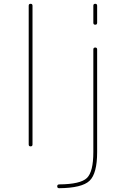

<svg xmlns="http://www.w3.org/2000/svg" viewBox="-20 -770 662 1010"><path d="M471 -650V-740Q471 -750 481 -750Q491 -750 491 -740V-650Q491 -640 481 -640Q471 -640 471 -650ZM291 220Q281 220 281 210Q281 200 292 200Q403 199 437 166.5Q471 134 471 30V-510Q471 -520 481 -520Q491 -520 491 -510V30Q491 143 451 181Q411 219 291 220ZM131 -10V-740Q131 -750 141 -750Q151 -750 151 -740V-10Q151 0 141 0Q131 0 131 -10Z"/></svg>

Font: Rounded Mplus 1c Thin
Style: Regular
Weight: 250
Version: Version 1.059.20150529